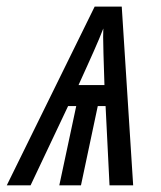

<svg xmlns="http://www.w3.org/2000/svg" viewBox="-76 -555 481 575"><path d="M-55.7 0 207.5 -535.2H288.6L322.8 0H252L240.2 -237.3H216.8L166.5 0H101.6L152.3 -237.3H127.9L15.6 0ZM159.2 -300.3H236.8Q234.9 -359.4 233.9 -393.3Q232.9 -427.2 232.9 -444.3Q232.9 -461.4 233.4 -469.7Q227.5 -454.6 220.7 -438.2Q213.9 -421.9 205.3 -402.6Q196.8 -383.3 185.5 -358.4Q174.3 -333.5 159.2 -300.3Z"/></svg>

Font: Open Sans Condensed
Style: Italic
Weight: 400
Width: 3
Italic angle: -12°
Designer: Monotype Design Team
Foundry: Monotype Imaging Inc.
Version: Version 3.000